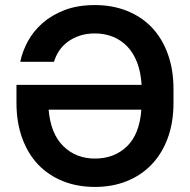

<svg xmlns="http://www.w3.org/2000/svg" viewBox="-20 -729 750 758"><path d="M355 9Q285 9 228 -14Q171 -37 130.5 -79.5Q90 -122 67.5 -184Q45 -246 45 -324V-394H539Q536 -444 521.5 -482Q507 -520 482.5 -545.5Q458 -571 425.5 -584Q393 -597 355 -597Q321 -597 294.5 -588Q268 -579 247.5 -564Q227 -549 213.5 -528.5Q200 -508 193 -485H60Q68 -525 89.5 -565Q111 -605 147 -637Q183 -669 234.5 -689Q286 -709 355 -709Q424 -709 481.5 -686Q539 -663 579.5 -620.5Q620 -578 642.5 -516Q665 -454 665 -376V-324Q665 -246 642.5 -184.5Q620 -123 579 -80Q538 -37 481 -14Q424 9 355 9ZM355 -103Q431 -103 481 -151Q531 -199 538 -296H172Q180 -201 230 -152Q280 -103 355 -103Z"/></svg>

Font: PT Root UI Bold
Style: Regular
Weight: 700
Designer: Vitaly Kuzmin
Foundry: ParaType Ltd.
Version: Version 2.000G